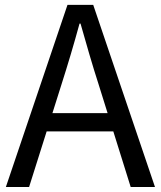

<svg xmlns="http://www.w3.org/2000/svg" viewBox="-20 -753 648 773"><path d="M3.6 0H97.1L226.7 -410.4C253.1 -493 276.7 -572 300.2 -658H304.2C328.5 -572.8 351.1 -493 377.9 -410.4L506.2 0H604L355.3 -733.4H251.7ZM133.1 -224.1H471.2V-297.4H133.1Z"/></svg>

Font: Source Han Sans JP VF
Style: Regular
Weight: 250
Designer: Ryoko NISHIZUKA 西塚涼子 (kana, bopomofo & ideographs); Paul D. Hunt (Latin, Greek & Cyrillic); Sandoll Communications 산돌커뮤니
Foundry: Adobe
Version: Version 2.004;hotconv 1.0.118;makeotfexe 2.5.65603